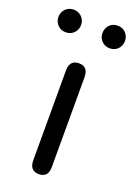

<svg xmlns="http://www.w3.org/2000/svg" viewBox="-172 -825 620 884"><g transform="rotate(20 138.0 -383.5)"><path d="M138 0Q92 0 92 -52V-491Q92 -543 138 -543Q183 -543 183 -491V-52Q183 0 138 0ZM30.5 -656Q7 -656 -9 -672Q-25 -688 -25 -711.5Q-25 -735 -9 -751Q7 -767 30.5 -767Q54 -767 70 -751Q86 -735 86 -711.5Q86 -688 70 -672Q54 -656 30.5 -656ZM246 -656Q222 -656 206.5 -672Q191 -688 191 -711.5Q191 -735 206.5 -751Q222 -767 246 -767Q270 -767 285.5 -751Q301 -735 301 -711.5Q301 -688 285.5 -672Q270 -656 246 -656Z"/></g></svg>

Font: Resource Han Rounded HK
Style: Regular
Weight: 400
Designer: Cyano Hao (round all glyphs); Ryoko NISHIZUKA  (kana, bopomofo & ideographs); Paul D. Hunt (Latin, Greek & Cyrillic); Sa
Foundry: Cyano Hao
Version: 0.990